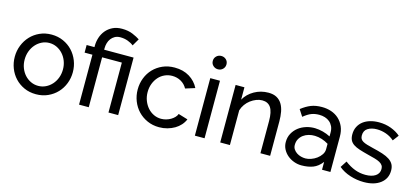

<svg xmlns="http://www.w3.org/2000/svg" viewBox="-62 -1206 3637 1683"><g transform="rotate(15 1757.0 -365.0)"><path d="M299 10Q240 10 191.5 -12Q143 -34 108.5 -71Q74 -108 55 -157Q36 -206 36 -260Q36 -315 55.5 -364Q75 -413 109.5 -450Q144 -487 192.5 -509Q241 -531 299 -531Q357 -531 406 -509Q455 -487 489.5 -450Q524 -413 543.5 -364Q563 -315 563 -260Q563 -206 544 -157Q525 -108 490 -71Q455 -34 406.5 -12Q358 10 299 10ZM126 -259Q126 -218 139.5 -183Q153 -148 176.5 -122Q200 -96 231.5 -81Q263 -66 299 -66Q335 -66 366.5 -81Q398 -96 422 -122.5Q446 -149 459.5 -184.5Q473 -220 473 -261Q473 -301 459.5 -336.5Q446 -372 422 -398.5Q398 -425 366.5 -440Q335 -455 299 -455Q263 -455 231.5 -439.5Q200 -424 176.5 -397.5Q153 -371 139.5 -335.5Q126 -300 126 -259Z M689 -453H618V-522H689V-533Q689 -572 701 -609Q713 -646 737 -675Q761 -704 797 -722Q833 -740 882 -740Q938 -740 979.5 -722.5Q1021 -705 1046 -688L1008 -623Q988 -640 956 -652Q924 -664 887 -664Q858 -664 837.5 -652.5Q817 -641 803.5 -623Q790 -605 783.5 -582Q777 -559 777 -536V-522H1044V0H956V-453H777V0H689Z M1151 -262Q1151 -317 1170 -366Q1189 -415 1224 -451.5Q1259 -488 1307.5 -509.5Q1356 -531 1416 -531Q1494 -531 1550.5 -496.5Q1607 -462 1636 -404L1550 -377Q1530 -414 1494 -434.5Q1458 -455 1414 -455Q1378 -455 1346 -440.5Q1314 -426 1291 -400Q1268 -374 1254.5 -339Q1241 -304 1241 -262Q1241 -221 1255 -185Q1269 -149 1292.5 -122.5Q1316 -96 1347.5 -81Q1379 -66 1415 -66Q1438 -66 1460.5 -72.5Q1483 -79 1501.5 -90Q1520 -101 1534 -115.5Q1548 -130 1554 -147L1640 -121Q1628 -92 1606.5 -68Q1585 -44 1556 -27Q1527 -10 1491.5 0Q1456 10 1417 10Q1358 10 1309 -12Q1260 -34 1225 -71Q1190 -108 1170.5 -157.5Q1151 -207 1151 -262Z M1740 0V-522H1828V0ZM1846 -675Q1846 -649 1828 -631.5Q1810 -614 1784 -614Q1759 -614 1740.5 -631Q1722 -648 1722 -674Q1722 -700 1740 -717.5Q1758 -735 1784 -735Q1810 -735 1828 -718Q1846 -701 1846 -675Z M2423 0H2335V-292Q2335 -376 2309.5 -414Q2284 -452 2232 -452Q2205 -452 2178 -441.5Q2151 -431 2127 -413Q2103 -395 2085 -370Q2067 -345 2058 -315V0H1970V-522H2050V-410Q2081 -465 2139.5 -498Q2198 -531 2267 -531Q2312 -531 2342 -514.5Q2372 -498 2390 -468.5Q2408 -439 2415.5 -399Q2423 -359 2423 -312Z M2709 10Q2674 10 2641 -2Q2608 -14 2582 -35.5Q2556 -57 2540 -87Q2524 -117 2524 -153Q2524 -197 2543 -231.5Q2562 -266 2592.5 -289.5Q2623 -313 2662.5 -325Q2702 -337 2742 -336Q2777 -335 2813.5 -325.5Q2850 -316 2882 -299V-335Q2882 -367 2871 -390Q2860 -413 2841.5 -428.5Q2823 -444 2798.5 -451.5Q2774 -459 2747 -459Q2708 -459 2676.5 -447Q2645 -435 2606 -403L2567 -463Q2612 -498 2654 -514.5Q2696 -531 2752 -531Q2798 -531 2837.5 -517.5Q2877 -504 2906.5 -477Q2936 -450 2953 -411Q2970 -372 2970 -321V0H2894V-71Q2858 -24 2813 -7Q2768 10 2709 10ZM2882 -183V-232Q2853 -250 2821.5 -260Q2790 -270 2758 -271Q2730 -272 2702.5 -264.5Q2675 -257 2654 -241.5Q2633 -226 2620 -203Q2607 -180 2607 -148Q2607 -126 2618.5 -109Q2630 -92 2647.5 -80.5Q2665 -69 2686 -63.5Q2707 -58 2727 -58Q2750 -58 2777.5 -67.5Q2805 -77 2828 -94Q2851 -111 2866.5 -134Q2882 -157 2882 -183Z M3274 10Q3211 10 3150 -9.5Q3089 -29 3045 -66L3083 -125Q3129 -90 3175 -72.5Q3221 -55 3272 -55Q3329 -55 3362.5 -77.5Q3396 -100 3396 -141Q3396 -160 3387 -173.5Q3378 -187 3360 -197Q3342 -207 3314 -215Q3286 -223 3249 -232Q3202 -244 3168 -255Q3134 -266 3112 -281Q3090 -296 3080 -317Q3070 -338 3070 -369Q3070 -408 3085.5 -438.5Q3101 -469 3128 -489.5Q3155 -510 3191.5 -520.5Q3228 -531 3270 -531Q3329 -531 3380 -512Q3431 -493 3466 -462L3426 -409Q3393 -438 3352 -452.5Q3311 -467 3268 -467Q3220 -467 3186.5 -446.5Q3153 -426 3153 -381Q3153 -363 3159.5 -351Q3166 -339 3181 -330Q3196 -321 3219.5 -314Q3243 -307 3276 -299Q3328 -287 3366.5 -274.5Q3405 -262 3430.5 -245Q3456 -228 3468.5 -205Q3481 -182 3481 -149Q3481 -76 3425 -33Q3369 10 3274 10Z"/></g></svg>

Font: IngvarSans
Style: Regular
Weight: 500
Version: Version 3.000